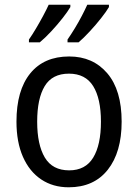

<svg xmlns="http://www.w3.org/2000/svg" viewBox="-20 -786 586 816"><path d="M497 -269Q497 -139 438 -64.5Q379 10 272 10Q205 10 155 -23.5Q105 -57 77.5 -119.5Q50 -182 50 -269Q50 -402 108.5 -474Q167 -546 274 -546Q375 -546 436 -474.5Q497 -403 497 -269ZM138 -269Q138 -171 170.5 -116.5Q203 -62 274 -62Q343 -62 376 -116Q409 -170 409 -269Q409 -367 376 -420Q343 -473 273 -473Q202 -473 170 -420Q138 -367 138 -269ZM443 -756Q432 -737 409.5 -708.5Q387 -680 361 -652Q335 -624 314 -606H267V-618Q281 -638 297.5 -665Q314 -692 328 -719Q342 -746 351 -766H443ZM279 -756Q268 -737 246 -709Q224 -681 198 -653Q172 -625 149 -606H103V-618Q117 -638 133 -665Q149 -692 163.5 -719Q178 -746 187 -766H279Z"/></svg>

Font: Noto Sans Ethiopic SemCond
Style: Regular
Weight: 400
Width: 4
Designer: Monotype Design Team
Foundry: Monotype Imaging Inc.
Version: Version 2.102; ttfautohint (v1.8.4.7-5d5b)